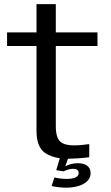

<svg xmlns="http://www.w3.org/2000/svg" viewBox="-20 -746 528 910"><path d="M295 143.5C353 143.5 409.5 121.5 409.5 74C409.5 42.5 384 27.5 349.5 27.5C326 27.5 303.5 34 289.5 42.5L302 6.5C333 6 366.5 4 403 -1V-63C376.5 -59 352 -57 329 -57C301 -57 280 -62.5 266 -74.5C252 -86.5 244.5 -111 244.5 -148.5V-528H442V-592.5H244.5V-726.5H153V-592.5H13.5V-528H153V-126.5C153 -75 166.5 -40 193 -21.5C212 -8.5 235.5 0 263.5 4L246.5 60.5L281.5 66C294 60 311 54 325.5 54C342 54 353 60 353 73.5C353 92 333.5 102 296 102C273 102 252.5 98.5 238 95L224.5 135.5C245.5 140.5 270.5 143.5 295 143.5Z"/></svg>

Font: Anybody
Style: Regular
Weight: 400
Designer: Tyler Finck
Foundry: Etcetera Type Company
Version: Version 1.110